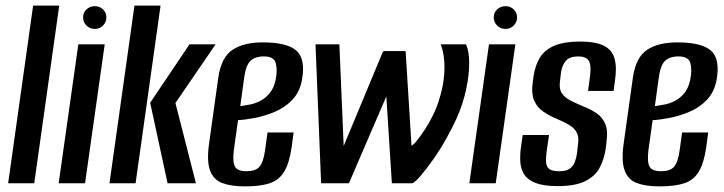

<svg xmlns="http://www.w3.org/2000/svg" viewBox="-20 -653 2580 684"><path d="M9 0 98 -633H191L102 0Z M189 0 259 -495H353L283 0ZM318 -550Q300 -550 288 -562Q276 -574 276 -591Q276 -608 288 -619.5Q300 -631 318 -631Q335 -631 347 -619.5Q359 -608 359 -591Q359 -574 347 -562Q335 -550 318 -550Z M370 0 459 -633H552L463 0ZM577 0 515 -287 655 -495H748L605 -286L678 0Z M852 11Q803 11 771.5 -1Q740 -13 728 -46.5Q716 -80 725 -143L758 -379Q769 -450 809 -476Q849 -502 916 -502Q1002 -502 1035.5 -473Q1069 -444 1056 -369Q1048 -325 1021 -297Q994 -269 957.5 -254Q921 -239 886 -232.5Q851 -226 828 -225L813 -118Q808 -76 817 -59.5Q826 -43 858 -43Q890 -43 904 -58.5Q918 -74 924 -116L933 -181H1026L1019 -129Q1011 -72 992.5 -41.5Q974 -11 940.5 0Q907 11 852 11ZM836 -275Q851 -277 870 -280.5Q889 -284 908 -294Q927 -304 941.5 -322Q956 -340 962 -369Q969 -404 962.5 -428Q956 -452 920 -452Q888 -452 871.5 -435.5Q855 -419 849 -370Z M1376 0 1346 -471H1425L1446 -134Q1453 -137 1465.5 -152.5Q1478 -168 1493.5 -191.5Q1509 -215 1523 -243.5Q1537 -272 1545 -300Q1556 -335 1560.5 -369.5Q1565 -404 1562.5 -437Q1560 -470 1550 -495H1640Q1651 -473 1651.5 -431Q1652 -389 1641 -336.5Q1630 -284 1607 -232Q1591 -197 1569.5 -158.5Q1548 -120 1524 -86Q1500 -52 1480 -28.5Q1460 -5 1449 0ZM1124 0 1104 -495H1189L1210 0ZM1149 0 1345 -471 1369 -339 1223 0Z M1652 0 1722 -495H1816L1746 0ZM1781 -550Q1763 -550 1751 -562Q1739 -574 1739 -591Q1739 -608 1751 -619.5Q1763 -631 1781 -631Q1798 -631 1810 -619.5Q1822 -608 1822 -591Q1822 -574 1810 -562Q1798 -550 1781 -550Z M1967 10Q1917 10 1888.5 -1Q1860 -12 1847.5 -31.5Q1835 -51 1833.5 -78Q1832 -105 1837 -136L1842 -172H1936L1928 -118Q1925 -97 1925 -79.5Q1925 -62 1935 -52.5Q1945 -43 1972 -43Q1997 -43 2009.5 -52Q2022 -61 2027.5 -75.5Q2033 -90 2035 -103L2039 -138Q2043 -163 2035.5 -179Q2028 -195 2010.5 -206Q1993 -217 1965 -229Q1938 -240 1916 -255Q1894 -270 1883.5 -293.5Q1873 -317 1877 -353L1881 -383Q1887 -422 1904.5 -449.5Q1922 -477 1957 -491Q1992 -505 2046 -505Q2101 -505 2130.5 -490.5Q2160 -476 2169 -445.5Q2178 -415 2171 -367L2166 -329H2075L2082 -382Q2087 -421 2077.5 -436.5Q2068 -452 2040 -452Q2009 -452 1996 -436.5Q1983 -421 1979 -398L1975 -364Q1971 -337 1981.5 -321Q1992 -305 2013 -294.5Q2034 -284 2060 -273Q2086 -263 2106 -249Q2126 -235 2136 -212Q2146 -189 2141 -151L2138 -124Q2132 -85 2116 -55Q2100 -25 2064.5 -7.5Q2029 10 1967 10Z M2329 11Q2280 11 2248.5 -1Q2217 -13 2205 -46.5Q2193 -80 2202 -143L2235 -379Q2246 -450 2286 -476Q2326 -502 2393 -502Q2479 -502 2512.5 -473Q2546 -444 2533 -369Q2525 -325 2498 -297Q2471 -269 2434.5 -254Q2398 -239 2363 -232.5Q2328 -226 2305 -225L2290 -118Q2285 -76 2294 -59.5Q2303 -43 2335 -43Q2367 -43 2381 -58.5Q2395 -74 2401 -116L2410 -181H2503L2496 -129Q2488 -72 2469.5 -41.5Q2451 -11 2417.5 0Q2384 11 2329 11ZM2313 -275Q2328 -277 2347 -280.5Q2366 -284 2385 -294Q2404 -304 2418.5 -322Q2433 -340 2439 -369Q2446 -404 2439.5 -428Q2433 -452 2397 -452Q2365 -452 2348.5 -435.5Q2332 -419 2326 -370Z"/></svg>

Font: Alumni Sans SemiBold
Style: Italic
Weight: 600
Italic angle: -8°
Version: Version 1.016